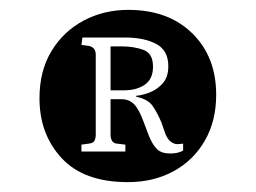

<svg xmlns="http://www.w3.org/2000/svg" viewBox="-20 -778 518 389"><path d="M239 -409Q150 -409 105 -457.5Q60 -506 60 -579Q60 -634 84 -674Q108 -714 149 -736Q190 -758 240 -758Q321 -758 369.5 -710.5Q418 -663 418 -586Q418 -533 395 -493Q372 -453 331.5 -431Q291 -409 239 -409ZM325 -467Q341 -467 351 -473V-487Q345 -486 339 -486Q333 -486 326.5 -490.5Q320 -495 315 -507L307 -530Q299 -549 289.5 -563Q280 -577 256 -582V-584Q269 -585 284 -591Q299 -597 310 -609.5Q321 -622 321 -644Q321 -676 296.5 -689Q272 -702 233 -702H147L145 -687L160 -685Q174 -682 174 -667V-506Q174 -498 171.5 -493Q169 -488 160 -487L145 -485V-471H234V-485L217 -487Q204 -488 204 -506V-577H226Q242 -577 252 -566.5Q262 -556 271 -531L282 -502Q289 -485 298 -476Q307 -467 325 -467ZM204 -595V-684H227Q251 -684 270.5 -677Q290 -670 290 -643Q290 -618 273.5 -606.5Q257 -595 231 -595Z"/></svg>

Font: Literata 12pt Light
Style: Regular
Weight: 300
Designer: Latin by Veronika Burian and Jose Scaglione. Greek by Irene Vlachou. Cyrillic by Vera Evstafieva.
Foundry: TypeTogether
Version: Version 3.002